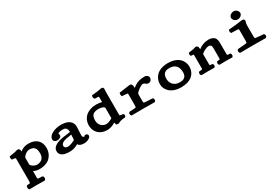

<svg xmlns="http://www.w3.org/2000/svg" viewBox="85 -1964 5010 3458"><g transform="rotate(-30 2590.0 -235.5)"><path d="M390.9 -389C493 -389 530.5 -338.8 530.5 -233.4C530.5 -131.2 470.6 -82 376.1 -82C338.6 -82 267.9 -119.4 259.1 -155.9V-290.1C259.1 -302.1 269.7 -318.7 282.1 -331.7C312.8 -363.8 355.4 -389 390.9 -389ZM250.2 -469.5C246.9 -476.6 232.4 -494 209.2 -494H203.9L198.9 -492.3C167 -481.4 120.8 -470.7 44.9 -460.8L28.6 -458.7L24 -444.2C18.7 -427.3 24.2 -412.2 27 -403.3L31.7 -388.3L48.6 -386.8C106.7 -381.5 108.1 -386.8 108.1 -340V81C108.1 153.7 105.3 144.3 49.8 147L40.2 147.5L33.4 154.3C20.7 167.1 21.7 180.4 21.6 189.7C21.5 199.4 20.2 213.5 33.4 226.7L41 234.2L51.7 234C93.8 233 128.3 232 181.9 232C245.8 232 297.1 233 345.9 234L358.1 234.2L366.6 226.7C380 214.9 379.5 203 380 194.5C380.5 184 382.7 168.4 366.6 154.3L358.8 147.5L347.8 147C248.5 143.2 259.1 153.5 259.1 81V-19.9C293.3 -1.4 335.5 10 384 10C460.4 10 533.6 -8.8 588.4 -52.7C645.5 -103.6 680.1 -173.4 680.1 -260.9C680.1 -394.1 598.5 -490 429.5 -490C356.1 -490 302 -465.5 257.8 -427C256.9 -441.8 256 -457.2 250.2 -469.5Z M1178.3 -142.3C1178 -138.3 1177.2 -136.5 1168 -130.7C1133.1 -111 1064 -85 1033.4 -85C972.3 -85 957.1 -115.7 957.1 -137C957.1 -176 992.3 -212.2 1083.3 -227.4L1184.4 -244.4ZM1304.8 10C1387.6 10 1451 -30.9 1451 -70C1451 -92.9 1433.6 -114 1409 -114C1365.5 -114 1388.2 -96 1370 -96C1344.6 -96 1333.7 -110.8 1333.8 -149.4C1333.8 -151.9 1333.8 -154.5 1334 -157.1L1341 -299.8C1350.9 -441.2 1239.8 -484.2 1132.7 -489.3C1123.1 -489.8 1113.6 -490 1104.1 -490C1086.7 -490 1069.3 -488.8 1052.2 -486.5C947.2 -472.7 843 -417.9 843 -342C843 -297.4 879.3 -278 913 -278C950.9 -278 1002.7 -296.3 1002.7 -335C1002.7 -346.2 1001.5 -352.7 996.7 -364.2C996.4 -365.8 995.8 -370.9 995.8 -378C995.8 -379.6 1014.1 -395.5 1068.8 -399.2C1076.9 -399.7 1085 -400 1092.7 -400C1138.4 -400 1185.3 -389.2 1188.4 -296.4L1052.6 -278.5C891.9 -256.6 804 -200 804 -116.6C804 -22.7 894.4 10 999.2 10C1072.4 10 1116.7 -1.4 1187 -40.1C1187.9 -40.6 1188.3 -40.8 1189.2 -41.4C1205.2 -10.4 1242.5 10 1304.8 10Z M1972.6 -7.6 1976.4 4 1989.8 8.4C2004.5 13.2 2020.7 10.9 2028.3 9.3L2034.4 7.9L2039.4 4.3C2057.2 -7.4 2096.4 -22 2169 -27.3L2178.2 -27.9L2184.7 -33.9C2196.5 -44.7 2197.4 -57.7 2196.2 -67.7C2195.3 -74.9 2193 -83.6 2184.7 -91.2L2178.6 -96.8L2170 -97.7C2100.6 -105.5 2109 -106.1 2109 -142V-558C2109 -620.8 2112.8 -659.5 2112.9 -660.6L2113 -661.8V-663C2113 -686.3 2090.2 -698 2074.8 -698H2069.3L2064.2 -696.2C2044.8 -689.4 1924.1 -673.7 1881.7 -670.9L1861.3 -669.6L1856.3 -652.1C1852 -637 1851.8 -614.8 1870.6 -598.3L1878.5 -591.4L1889.5 -591C1965.8 -588.3 1957.7 -598.5 1957.7 -534V-474.6C1930.4 -479.7 1881.1 -489 1845.2 -489C1750 -489 1684.2 -464.5 1629.2 -423.1C1572.6 -374.7 1540 -308.4 1540 -227.2C1540 -93.3 1632 11 1790.7 11C1843.6 11 1903.5 -7.1 1963.2 -43.5C1966.9 -25.5 1972 -9.5 1972.6 -7.6ZM1947 -132.1C1905.4 -104.5 1850.6 -91 1825.9 -91C1772.3 -91 1682.7 -135.4 1682.7 -245.9C1682.7 -312.1 1700.8 -345.9 1715.3 -359.9L1715.7 -360.3L1716.1 -360.7C1749.1 -395.9 1807 -399 1831.6 -399C1875.5 -399 1927.6 -386.7 1943.1 -372.9C1958.9 -359.4 1957.7 -364.5 1957.7 -335.3V-152.9C1957.7 -136.8 1960.3 -141 1947 -132.1Z M2584 -470.2C2580.5 -477.5 2564.6 -493 2544.3 -493H2541.9L2539.6 -492.6C2489.7 -485.2 2401 -472.7 2332.2 -463.8L2316.7 -461.8L2311.8 -446.9C2307.9 -435.3 2309.5 -427.6 2310.4 -419.8C2311.1 -413.8 2311.9 -408.7 2313.8 -403.1L2319.5 -386H2337.5C2354.6 -386 2418.6 -380 2436 -376.2C2436 -376.2 2439.5 -369.2 2439.5 -348V-134.1C2439.5 -98 2434 -87.3 2431.9 -85.4C2413.2 -81.9 2342.3 -77.2 2307.3 -75.7L2297.6 -75.3L2290.8 -69.3C2275.8 -56 2278.3 -40.8 2279.3 -30.9C2280 -24.1 2280.1 -14.8 2290.8 -5.3L2298.4 2.2L2309.1 2C2350.5 1 2486.6 0 2531.8 0C2578.2 0 2717.5 1 2765.9 2L2778.1 2.2L2786.7 -5.3C2800.1 -16 2799.6 -26.8 2800.1 -34.5C2800.7 -44 2802.8 -58.1 2786.7 -70.9L2778.7 -77.3L2767.4 -77.5C2733.1 -78.3 2627.8 -84.1 2604.3 -88.3C2602 -89.6 2595.6 -94.8 2595.6 -137.4V-262.5C2595.6 -280.5 2603.2 -294.3 2615.7 -305.4C2647.4 -333.5 2676.8 -356.3 2702.1 -371.2C2726.8 -385.7 2745.8 -391.5 2758.5 -391.6C2761.1 -391.6 2783.4 -383.7 2787.4 -380.7C2800.4 -369.4 2821.3 -348.6 2854.5 -348.6C2899 -348.6 2926.5 -387.5 2926.5 -421.1C2926.5 -447.8 2905.4 -490 2844.5 -490C2753.5 -490 2689.6 -467.8 2635.6 -430.8C2621.7 -421.3 2608.6 -410.9 2595.5 -399.8C2594.8 -437.1 2592 -455.5 2584 -470.2Z M3328.8 10C3426 10 3502.5 -14.6 3551.5 -52C3614 -101.7 3640 -173.1 3640 -240C3640 -354.5 3559.7 -490 3331.2 -490C3230.6 -490 3146.6 -460.4 3095.7 -411.8C3047.1 -363.7 3020 -300 3020 -230.9C3020 -116.2 3114.6 10 3328.8 10ZM3490.1 -208C3490.1 -97 3411.5 -81 3349.6 -81C3217.2 -81 3169.9 -180.1 3169.9 -253C3169.9 -336.8 3198.9 -399 3308.1 -399C3419.4 -399 3490.1 -343.8 3490.1 -208Z M3954.5 -470.4C3951 -477.2 3936.6 -493 3915.3 -493H3910L3905 -491.3C3876.6 -481.4 3839 -472.7 3770.8 -463.8L3755.3 -461.8L3750.4 -448.4C3744.5 -432.6 3748.7 -418.9 3752.4 -408.9L3757.5 -394.9L3773.8 -393.6C3822.9 -389.5 3816.1 -398.4 3816.1 -354.7V-136.6C3816.1 -69.4 3823.5 -82.1 3758.9 -77L3749.8 -76.3L3743.4 -70.5C3730.2 -58.6 3731.5 -45.9 3731.6 -37.2C3731.7 -28.8 3730.7 -16.8 3743.4 -5.3L3751 2.3L3761.7 2C3802.7 1 3841.5 0 3888.3 0C3931.7 0 3957.2 1 4004.9 2L4017 2.2L4025.6 -5.3C4041 -17.4 4039.2 -30.5 4038.9 -39.4C4038.6 -47.3 4039.4 -58.5 4025.6 -69.3L4018.4 -74.9L4008.4 -75.7C3962 -79.3 3966.1 -65 3966.1 -134.2V-303.1C3966.1 -314.3 3970 -318.2 3977.5 -325C3995.5 -338.6 4017.5 -353.2 4041 -364.6C4070.2 -378.8 4101.4 -388 4132 -388C4140.6 -388 4155.1 -382.3 4167.9 -366.5C4176.2 -356.2 4180.5 -335.7 4180.5 -310.2V-134.3C4180.5 -65.8 4184.8 -79.5 4136.1 -75.8L4124.5 -75L4117.1 -68C4104.7 -56.3 4106.3 -45.8 4106.3 -37.5C4106.3 -29.2 4104.7 -18.7 4117.1 -7L4125.8 2.3L4139.4 2C4187.1 1 4212.6 0 4257.2 0C4301.7 0 4338.4 1 4381.5 2L4393.6 2.3L4401.3 -7C4412.7 -19.4 4411 -30.8 4410.8 -39.7C4410.7 -47.8 4411.9 -58 4401.3 -69.5L4394.4 -77L4383.6 -77.6C4324.6 -81 4330.1 -69.4 4330.1 -137.5V-315.1C4330.1 -364.8 4328.2 -416.8 4293.7 -451.7C4267.1 -475.7 4226 -490 4179.4 -490C4097.7 -490 4028.7 -465 3964.9 -414.5C3963.5 -440.4 3961.1 -457.6 3954.5 -470.4Z M4819.6 -540C4873.5 -540 4917 -581.1 4917 -620C4917 -659 4880.5 -705 4824.3 -705C4777.1 -705 4726.9 -669.7 4726.9 -625C4726.9 -582.6 4767.9 -540 4819.6 -540ZM4909.9 -360.6C4909.9 -419.5 4926.3 -426.6 4926.3 -458.5C4926.3 -479.6 4903.8 -493 4880.6 -493C4859.7 -493 4829.4 -486.3 4798.2 -481.5C4747.2 -473.7 4648.4 -465.7 4605.6 -462.9L4589.1 -461.9L4583.6 -447.9C4577.6 -432.5 4578.7 -415.1 4586.8 -400.5L4593.6 -388.4L4608.6 -388.1C4686.8 -386.7 4731.7 -384.4 4744.3 -381.3C4746.8 -378 4749.2 -372 4749.2 -351.1V-143.8C4749.2 -108.2 4743.9 -96.3 4741.3 -93.7C4714.9 -88.3 4606.7 -78.6 4565.1 -77.1L4555.4 -76.8L4548.5 -70.5C4529.8 -53.7 4529.8 -22.1 4548.5 -5.3L4556.1 2.2L4566.8 2C4608.1 1 4778.9 0 4831.3 0C4880.2 0 5038.2 1 5080.6 2L5091.3 2.2L5098.8 -5.3C5117.5 -22.2 5117.5 -54 5098.8 -70.9L5091.9 -77.2L5082.1 -77.6C5035.8 -79.1 4938.3 -89 4917 -94.3C4916.2 -94.9 4909.9 -103.7 4909.9 -144.7Z"/></g></svg>

Font: Linux Libertine Mono O 
Style: Mono Bold
Weight: 400
Designer: Philipp H. Poll
Foundry: Philipp H. Poll
Version: Version 5.1.7